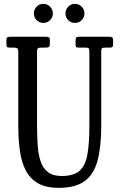

<svg xmlns="http://www.w3.org/2000/svg" viewBox="-20 -936 605 972"><path d="M411.5 -695H377.5Q368 -695 365.2 -698.2Q362.5 -701.5 362.5 -711.5V-730.5Q362.5 -743.5 366.5 -746.8Q370.5 -750 382.5 -750H530.5Q543.5 -750 548 -747Q552.5 -744 552.5 -730.5V-713.5Q552.5 -701 548.8 -698Q545 -695 536.5 -695H514.5Q500.5 -695 496.5 -692Q492.5 -689 492.5 -675.5V-300Q492.5 -192.5 473.8 -122.8Q455 -53 408.2 -19Q361.5 15 277.5 15Q212.5 15 172.2 -8.2Q132 -31.5 110.2 -73.8Q88.5 -116 80.5 -173.8Q72.5 -231.5 72.5 -300V-674.5Q72.5 -689 66.5 -692Q60.5 -695 47.5 -695H29.5Q17 -695 14.8 -699.5Q12.5 -704 12.5 -716.5V-732.5Q12.5 -744.5 17.5 -747.2Q22.5 -750 33.5 -750H209.5Q221.5 -750 227 -747.2Q232.5 -744.5 232.5 -731.5V-717.5Q232.5 -702 227.8 -698.5Q223 -695 208.5 -695H192.5Q176.5 -695 172 -691.8Q167.5 -688.5 167.5 -672.5V-310Q167.5 -253 170.5 -204.8Q173.5 -156.5 185.2 -120.5Q197 -84.5 222.5 -64.8Q248 -45 292.5 -45Q352 -45 382 -70.8Q412 -96.5 422.2 -152.8Q432.5 -209 432.5 -300V-672.5Q432.5 -687 429.2 -691Q426 -695 411.5 -695ZM359.5 -820Q339.5 -820 325.5 -834Q311.5 -848 311.5 -868Q311.5 -888 325.5 -902.2Q339.5 -916.5 359.5 -916.5Q379.5 -916.5 393.5 -902.2Q407.5 -888 407.5 -868Q407.5 -848 393.5 -834Q379.5 -820 359.5 -820ZM199.5 -820Q179.5 -820 165.5 -834Q151.5 -848 151.5 -868Q151.5 -888 165.5 -902.2Q179.5 -916.5 199.5 -916.5Q219.5 -916.5 233.5 -902.2Q247.5 -888 247.5 -868Q247.5 -848 233.5 -834Q219.5 -820 199.5 -820Z"/></svg>

Font: Besley* Condensed
Style: Regular
Weight: 400
Width: 3
Designer: Owen Earl
Foundry: indestructible type*
Version: Version 3.000; ttfautohint (v1.8.3)